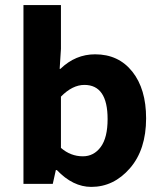

<svg xmlns="http://www.w3.org/2000/svg" viewBox="-20 -721 640 753"><path d="M338 12Q266 12 203 -54H199L187 0H72V-701H219V-529L214 -451H217Q276 -508 353 -508Q445 -508 499 -440Q553 -372 553 -257Q553 -134 489.5 -61Q426 12 338 12ZM305 -108Q348 -108 375 -144.5Q402 -181 402 -254Q402 -388 311 -388Q264 -388 219 -342V-141Q257 -108 305 -108Z"/></svg>

Font: TypoPRO Source Code Pro
Style: Bold
Weight: 700
Monospace: yes
Designer: Paul D. Hunt, Teo Tuominen
Foundry: Adobe Systems Incorporated
Version: Version 2.010;PS 1.0;hotconv 1.0.84;makeotf.lib2.5.63406